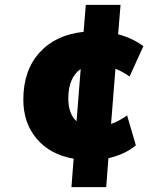

<svg xmlns="http://www.w3.org/2000/svg" viewBox="-20 -651 660 790"><path d="M539 -53Q495 -16 426 0L417 119H274L283 2Q186 -15 131 -80Q76 -145 76 -241Q76 -361 142.5 -434.5Q209 -508 324 -520L333 -631H476L466 -510Q526 -494 570 -461L513 -336Q486 -356 455 -368L437 -141Q469 -152 503 -176ZM295 -152 312 -367Q287 -350 274 -319.5Q261 -289 261 -246Q261 -183 295 -152Z"/></svg>

Font: Muli Black
Style: Italic
Weight: 900
Italic angle: -4.541°
Designer: Vernon Adams
Foundry: Vernon Adams
Version: Version 2.001